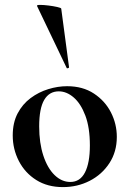

<svg xmlns="http://www.w3.org/2000/svg" viewBox="-20 -751 529 784"><path d="M237 13Q174 13 128 -16Q82 -45 57 -93.5Q32 -142 32 -198Q32 -250 52 -288Q72 -326 105 -350.5Q138 -375 177 -387Q216 -399 254 -399Q318 -399 363.5 -369Q409 -339 433 -292Q457 -245 457 -192Q457 -131 426.5 -84.5Q396 -38 346 -12.5Q296 13 237 13ZM267 -8Q307 -8 327 -47Q347 -86 347 -157Q347 -230 328.5 -279Q310 -328 281 -353Q252 -378 220 -378Q181 -378 160.5 -343Q140 -308 140 -235Q140 -167 157 -115.5Q174 -64 203 -36Q232 -8 267 -8ZM131 -727Q130 -731 144 -731Q158 -731 178 -728.5Q198 -726 213.5 -722.5Q229 -719 230 -716L262 -476Q262 -474 257.5 -472.5Q253 -471 252 -474Z"/></svg>

Font: Cormorant Infant Light
Style: Bold
Weight: 700
Version: Version 4.001